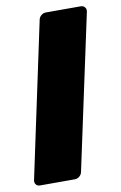

<svg xmlns="http://www.w3.org/2000/svg" viewBox="-88 -757 506 805"><g transform="rotate(-10 165.0 -355.0)"><path d="M16 0Q5 0 -1 -7.5Q-7 -15 -5 -26L135 -684Q137 -695 146 -702.5Q155 -710 166 -710H314Q325 -710 331.5 -702.5Q338 -695 336 -684L195 -26Q193 -15 184 -7.5Q175 0 164 0Z"/></g></svg>

Font: Rubik ExtraBold
Style: Italic
Weight: 800
Italic angle: -12°
Designer: Hubert and Fischer
Foundry: Hubert and Fischer
Version: Version 2.300;gftools[0.9.30]